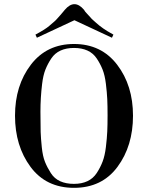

<svg xmlns="http://www.w3.org/2000/svg" viewBox="-20 -881 710 921"><path d="M543.5 -80.5Q469 20 335 20Q201 20 126.5 -80.5Q52 -181 52 -326Q52 -471 128 -570.5Q204 -670 335 -670Q466 -670 542 -570.5Q618 -471 618 -326Q618 -181 543.5 -80.5ZM182 -478Q174 -412 174 -345.5Q174 -279 175 -248.5Q176 -218 180.5 -174.5Q185 -131 196 -104Q207 -77 224 -50.5Q241 -24 269 -11.5Q297 1 334.5 1Q372 1 399.5 -12Q427 -25 444 -51Q461 -77 472 -105.5Q483 -134 488 -176Q493 -218 494.5 -250Q496 -282 496 -328Q496 -374 494.5 -405.5Q493 -437 488 -478.5Q483 -520 472 -547.5Q461 -575 444 -600.5Q427 -626 399.5 -638.5Q372 -651 335 -651Q298 -651 270.5 -638.5Q243 -626 226 -600.5Q209 -575 198 -547.5Q187 -520 182 -478ZM383 -834Q387 -826 396 -817Q405 -808 412.5 -799Q420 -790 425.5 -785.5Q431 -781 440 -772.5Q449 -764 457 -758Q465 -752 476 -744Q493 -732 524 -715L517 -700L337 -784L157 -700L150 -715Q197 -740 216.5 -757Q236 -774 241.5 -778.5Q247 -783 257 -794.5Q267 -806 269 -808Q271 -810 281 -822L291 -834Q314 -861 337 -861Q360 -861 383 -834Z"/></svg>

Font: Elsie Swash Caps
Style: Regular
Weight: 400
Designer: Alejandro Inler
Foundry: Alejandro Inler
Version: 1.003